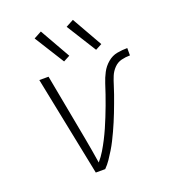

<svg xmlns="http://www.w3.org/2000/svg" viewBox="-137 -856 851 958"><g transform="rotate(-20 288.0 -377.5)"><path d="M207 0H257Q274 -17 287.5 -37Q301 -57 313.5 -77.5Q326 -98 336.5 -119Q347 -140 357 -161.5Q367 -183 376 -204.5Q385 -226 393.5 -247.5Q402 -269 410 -291Q418 -313 426 -335Q434 -357 440.5 -379Q447 -401 456 -423Q465 -445 482 -462.5Q499 -480 521.5 -485.5Q544 -491 567 -491V-530Q540 -530 512.5 -525Q485 -520 462 -500.5Q439 -481 425.5 -455Q412 -429 403.5 -402.5Q395 -376 386 -349.5Q377 -323 367 -296.5Q357 -270 346.5 -243.5Q336 -217 324.5 -191Q313 -165 300 -139.5Q287 -114 272 -89Q257 -64 238 -42Q233 -76 227 -109.5Q221 -143 215 -177L149 -530H100ZM418 -575 452 -593 360 -755 319 -733ZM248 -575 282 -593 190 -755 149 -733Z"/></g></svg>

Font: Iosevka Sparkle Extralight
Style: Italic
Weight: 200
Italic angle: -9°
Designer: Belleve Invis
Foundry: Belleve Invis
Version: Version 4.5.0; ttfautohint (v1.8.3)